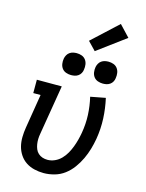

<svg xmlns="http://www.w3.org/2000/svg" viewBox="-143 -1075 887 1168"><g transform="rotate(15 300.0 -491.0)"><path d="M249 8Q219 8 190 1Q161 -6 137.5 -21.5Q114 -37 98 -61Q82 -85 75 -112.5Q68 -140 68.5 -170.5Q69 -201 74 -231L109 -446H63V-530H220L168 -217Q165 -201 164.5 -184.5Q164 -168 166.5 -152Q169 -136 175 -121.5Q181 -107 192.5 -96.5Q204 -86 219 -81Q234 -76 251 -76Q274 -76 296.5 -86Q319 -96 336.5 -114Q354 -132 366 -153.5Q378 -175 386.5 -197.5Q395 -220 401 -243Q407 -266 411 -289Q421 -347 418.5 -403Q416 -459 403 -514L497 -532Q511 -470 514 -406Q517 -342 506 -276Q500 -242 490.5 -209.5Q481 -177 466 -145Q451 -113 429.5 -83.5Q408 -54 379.5 -32.5Q351 -11 316.5 -1.5Q282 8 249 8ZM456 -611Q440 -611 424.5 -616.5Q409 -622 399.5 -634.5Q390 -647 387.5 -663.5Q385 -680 388 -697Q390 -708 396 -719Q402 -730 412 -737Q422 -744 433.5 -746.5Q445 -749 456 -749Q473 -749 488 -743.5Q503 -738 512.5 -725.5Q522 -713 524.5 -696.5Q527 -680 524 -663Q523 -652 517 -641Q511 -630 501 -623Q491 -616 479.5 -613.5Q468 -611 456 -611ZM256 -611Q240 -611 224.5 -616.5Q209 -622 199.5 -634.5Q190 -647 187.5 -663.5Q185 -680 188 -697Q190 -708 196 -719Q202 -730 212 -737Q222 -744 233.5 -746.5Q245 -749 256 -749Q273 -749 288 -743.5Q303 -738 312.5 -725.5Q322 -713 324.5 -696.5Q327 -680 324 -663Q323 -652 317 -641Q311 -630 301 -623Q291 -616 279.5 -613.5Q268 -611 256 -611ZM358 -789 308 -841 469 -990 535 -920Z"/></g></svg>

Font: Iosevka Curly Slab MdEx
Style: Italic
Weight: 500
Width: 7
Italic angle: -9°
Monospace: yes
Designer: Belleve Invis
Foundry: Belleve Invis
Version: Version 11.0.0; ttfautohint (v1.8.3)